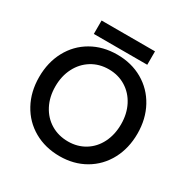

<svg xmlns="http://www.w3.org/2000/svg" viewBox="-189 -1011 1161 1189"><g transform="rotate(30 391.0 -417.0)"><path d="M40 -350Q40 -455 84.5 -537.5Q129 -620 209 -666Q289 -712 391 -712Q493 -712 573 -666Q653 -620 698 -537.5Q743 -455 743 -350Q743 -245 698.5 -162.5Q654 -80 574.5 -34Q495 12 394 12Q291 12 210.5 -34Q130 -80 85 -162.5Q40 -245 40 -350ZM394 -93Q461 -93 514 -125.5Q567 -158 596.5 -216.5Q626 -275 626 -350Q626 -424 596 -482.5Q566 -541 512.5 -574Q459 -607 391 -607Q323 -607 269.5 -574Q216 -541 186 -482.5Q156 -424 156 -350Q156 -275 186.5 -216.5Q217 -158 271 -125.5Q325 -93 394 -93ZM200 -846H582V-750H200Z"/></g></svg>

Font: Oak Sans SemiBold
Style: Regular
Weight: 600
Designer: Erik Kennedy, Walven
Foundry: Erik Kennedy, Walven
Version: Version 1.000